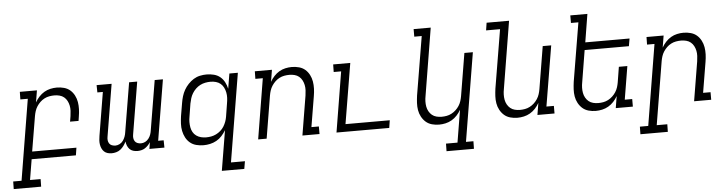

<svg xmlns="http://www.w3.org/2000/svg" viewBox="-102 -992 5554 1465"><g transform="rotate(-5 2675.5 -260.0)"><path d="M161 215H-49L-48 157H16L118 -462H61L62 -520H193L178 -429Q191 -452 209 -471.5Q227 -491 249 -504Q271 -517 296 -522.5Q321 -528 345 -528Q374 -528 401 -520.5Q428 -513 447.5 -496Q467 -479 479.5 -455Q492 -431 496.5 -404Q501 -377 500 -349Q499 -321 494 -292L489 -260H424L431 -302Q434 -322 435 -342.5Q436 -363 432 -382.5Q428 -402 419 -419Q410 -436 395.5 -448Q381 -460 361.5 -465Q342 -470 322 -470Q303 -470 283 -466.5Q263 -463 245 -453.5Q227 -444 212.5 -430Q198 -416 187 -399Q176 -382 170 -363Q164 -344 161 -326L116 -58H455L446 0H107L81 157H162Z M720 8Q704 8 688.5 3.5Q673 -1 662 -11.5Q651 -22 644.5 -36.5Q638 -51 635.5 -66.5Q633 -82 634 -98.5Q635 -115 638 -132L693 -464H651L650 -520H765L699 -122Q696 -107 697.5 -93.5Q699 -80 706 -69Q713 -58 726 -53Q739 -48 753 -48Q769 -48 785 -56Q801 -64 811.5 -78.5Q822 -93 828 -109.5Q834 -126 836 -142L899 -520H961L895 -122Q892 -107 893.5 -93.5Q895 -80 902 -69Q909 -58 922 -53Q935 -48 949 -48Q966 -48 981.5 -56Q997 -64 1008 -78.5Q1019 -93 1024.5 -109.5Q1030 -126 1032 -142L1095 -520H1158L1081 -56H1123L1124 0H1009L1017 -51Q1009 -38 998 -26.5Q987 -15 974.5 -7Q962 1 946.5 4.5Q931 8 917 8Q900 8 884 3Q868 -2 857 -13.5Q846 -25 840 -40Q834 -55 832 -72Q824 -55 813 -40Q802 -25 787.5 -13.5Q773 -2 755 3Q737 8 720 8Z M1448 -50Q1468 -50 1487 -53.5Q1506 -57 1524.5 -66Q1543 -75 1559 -89Q1575 -103 1585.5 -120Q1596 -137 1603 -156Q1610 -175 1613 -194L1629 -294Q1633 -316 1634 -337Q1635 -358 1631 -378Q1627 -398 1618 -416Q1609 -434 1594 -446.5Q1579 -459 1559 -464.5Q1539 -470 1518 -470Q1498 -470 1477.5 -466Q1457 -462 1438.5 -452.5Q1420 -443 1404.5 -428Q1389 -413 1378 -395Q1367 -377 1361 -357.5Q1355 -338 1351 -318L1335 -218Q1331 -198 1331 -177Q1331 -156 1334.5 -136.5Q1338 -117 1347.5 -100Q1357 -83 1373 -71.5Q1389 -60 1408.5 -55Q1428 -50 1448 -50ZM1545 215 1596 -92Q1582 -69 1564 -49Q1546 -29 1522.5 -16Q1499 -3 1473.5 2.5Q1448 8 1424 8Q1395 8 1368 1Q1341 -6 1320.5 -23Q1300 -40 1287.5 -64Q1275 -88 1269.5 -115Q1264 -142 1265.5 -170.5Q1267 -199 1271 -228L1288 -328Q1292 -353 1299.5 -378Q1307 -403 1320 -426Q1333 -449 1352 -469Q1371 -489 1393.5 -503Q1416 -517 1442 -522.5Q1468 -528 1493 -528Q1521 -528 1548.5 -521Q1576 -514 1596.5 -497Q1617 -480 1629.5 -456Q1642 -432 1648 -405L1667 -520H1732L1620 157H1727L1717 215Z M1842 0 1918 -462H1861L1862 -520H1993L1978 -429Q1991 -452 2009 -471.5Q2027 -491 2049 -504Q2071 -517 2096 -522.5Q2121 -528 2145 -528Q2174 -528 2201 -520.5Q2228 -513 2247.5 -496Q2267 -479 2279.5 -455Q2292 -431 2296.5 -404Q2301 -377 2300 -349Q2299 -321 2294 -292L2255 -58H2312V0H2181L2231 -302Q2234 -322 2235 -342.5Q2236 -363 2232 -382.5Q2228 -402 2219 -419Q2210 -436 2195.5 -448Q2181 -460 2161.5 -465Q2142 -470 2122 -470Q2103 -470 2083 -466.5Q2063 -463 2045 -453.5Q2027 -444 2012.5 -430Q1998 -416 1987 -399Q1976 -382 1970 -363Q1964 -344 1961 -326L1907 0Z M2442 0 2518 -462H2461L2462 -520H2593L2516 -58H2855L2846 0Z M3476 215H3266L3267 157H3355L3396 -91Q3383 -68 3365 -48.5Q3347 -29 3324.5 -16Q3302 -3 3277 2.5Q3252 8 3228 8Q3199 8 3172.5 0.5Q3146 -7 3126.5 -24Q3107 -41 3094 -65Q3081 -89 3076.5 -116Q3072 -143 3073.5 -171Q3075 -199 3079 -228L3154 -677H3097V-735H3228L3143 -218Q3139 -198 3138.5 -177.5Q3138 -157 3141.5 -137.5Q3145 -118 3154.5 -101Q3164 -84 3178.5 -72Q3193 -60 3212.5 -55Q3232 -50 3252 -50Q3271 -50 3290.5 -53.5Q3310 -57 3328 -66.5Q3346 -76 3361 -90Q3376 -104 3387 -121Q3398 -138 3404 -157Q3410 -176 3413 -194L3467 -520H3532L3420 157H3477Z M3828 8Q3799 8 3772.5 0.5Q3746 -7 3726.5 -24Q3707 -41 3694 -65Q3681 -89 3676.5 -116Q3672 -143 3673.5 -171Q3675 -199 3679 -228L3754 -677H3647L3656 -735H3828L3743 -218Q3739 -198 3738.5 -177.5Q3738 -157 3741.5 -137.5Q3745 -118 3754.5 -101Q3764 -84 3778.5 -72Q3793 -60 3812.5 -55Q3832 -50 3852 -50Q3871 -50 3890.5 -53.5Q3910 -57 3928 -66.5Q3946 -76 3961 -90Q3976 -104 3987 -121Q3998 -138 4004 -157Q4010 -176 4013 -194L4067 -520H4132L4055 -58H4112V0H3981L3996 -91Q3983 -68 3965 -48.5Q3947 -29 3924.5 -16Q3902 -3 3877 2.5Q3852 8 3828 8Z M4428 8Q4399 8 4372.5 0.5Q4346 -7 4326.5 -24Q4307 -41 4294 -65Q4281 -89 4276.5 -116Q4272 -143 4273.5 -171Q4275 -199 4279 -228L4354 -677H4297V-735H4428L4393 -520H4732L4722 -462H4383L4343 -218Q4339 -198 4338.5 -177.5Q4338 -157 4341.5 -137.5Q4345 -118 4354.5 -101Q4364 -84 4378.5 -72Q4393 -60 4412.5 -55Q4432 -50 4452 -50Q4471 -50 4490.5 -53.5Q4510 -57 4528 -66.5Q4546 -76 4561 -90Q4576 -104 4587 -121Q4598 -138 4604 -157Q4610 -176 4613 -194L4632 -312H4697L4655 -58H4712V0H4581L4596 -91Q4583 -68 4565 -48.5Q4547 -29 4524.5 -16Q4502 -3 4477 2.5Q4452 8 4428 8Z M4961 215H4751L4752 157H4816L4918 -462H4861L4862 -520H4993L4978 -429Q4991 -452 5009 -471.5Q5027 -491 5049 -504Q5071 -517 5096 -522.5Q5121 -528 5145 -528Q5174 -528 5201 -520.5Q5228 -513 5247.5 -496Q5267 -479 5279.5 -455Q5292 -431 5296.5 -404Q5301 -377 5300 -349Q5299 -321 5294 -292L5255 -58H5312V0H5181L5231 -302Q5234 -322 5235 -342.5Q5236 -363 5232 -382.5Q5228 -402 5219 -419Q5210 -436 5195.5 -448Q5181 -460 5161.5 -465Q5142 -470 5122 -470Q5103 -470 5083 -466.5Q5063 -463 5045 -453.5Q5027 -444 5012.5 -430Q4998 -416 4987 -399Q4976 -382 4970 -363Q4964 -344 4961 -326L4881 157H4962Z"/></g></svg>

Font: Iosevka HT Light Extended
Style: Italic
Weight: 300
Width: 7
Italic angle: -9°
Monospace: yes
Designer: Belleve Invis
Foundry: Belleve Invis
Version: Version 32.3.0; ttfautohint (v1.8.4)